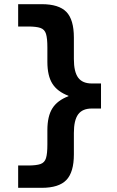

<svg xmlns="http://www.w3.org/2000/svg" viewBox="-20 -790 559 920"><path d="M180 110H67V3H114Q154 3 174 -4Q194 -11 200.5 -32.5Q207 -54 207 -97V-166Q207 -233 231 -271Q255 -309 308 -329V-331Q255 -351 231 -389Q207 -427 207 -494V-563Q207 -606 200.5 -627.5Q194 -649 174 -656Q154 -663 114 -663H67V-770H180Q262 -770 298 -733Q334 -696 334 -610V-507Q334 -446 354.5 -418Q375 -390 420 -390H464V-270H420Q375 -270 354.5 -242Q334 -214 334 -153V-50Q334 35 298 72.5Q262 110 180 110Z"/></svg>

Font: M PLUS 1 Thin
Style: Bold
Weight: 700
Version: Version 1.001